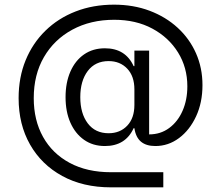

<svg xmlns="http://www.w3.org/2000/svg" viewBox="-20 -705 940 825"><path d="M456.7 100Q336.7 100 247.5 51.2Q158.3 2.5 109.2 -83.8Q60 -170 60 -283.3Q60 -372.5 90 -445.8Q120 -519.2 175 -572.9Q230 -626.7 305 -655.8Q380 -685 470 -685Q553.3 -685 622.9 -658.8Q692.5 -632.5 743.3 -585.8Q794.2 -539.2 822.1 -476.3Q850 -413.3 850 -339.2Q850 -264.2 822.5 -205Q795 -145.8 749.2 -111.7Q703.3 -77.5 647.5 -77.5Q608.3 -77.5 585.8 -96.2Q563.3 -115 557.5 -154.2H554.2Q519.2 -77.5 430.8 -77.5Q379.2 -77.5 341.2 -104.2Q303.3 -130.8 282.5 -177.9Q261.7 -225 261.7 -287.5Q261.7 -350 282.5 -397.5Q303.3 -445 341.2 -471.2Q379.2 -497.5 430.8 -497.5Q519.2 -497.5 554.2 -420.8H557.5V-487.5H620.8V-127.5Q670 -127.5 707.1 -155Q744.2 -182.5 764.6 -229.2Q785 -275.8 785 -334.2Q785 -415 745 -479.6Q705 -544.2 634.6 -582.1Q564.2 -620 470.8 -620Q369.2 -620 290.8 -577.5Q212.5 -535 168.8 -459.6Q125 -384.2 125 -283.3Q125 -188.3 165 -116.7Q205 -45 279.6 -5Q354.2 35 456.7 35H681.7V100ZM446.7 -132.5Q495.8 -132.5 526.7 -165Q557.5 -197.5 557.5 -254.2V-320.8Q557.5 -377.5 526.7 -410Q495.8 -442.5 446.7 -442.5Q389.2 -442.5 357.1 -400Q325 -357.5 325 -287.5Q325 -217.5 357.1 -175Q389.2 -132.5 446.7 -132.5Z"/></svg>

Font: Funnel Sans Light
Style: Regular
Weight: 300
Designer: NORD ID, Kristian Moeller
Foundry: Dicotype
Version: Version 1.000